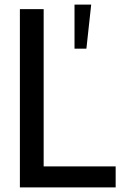

<svg xmlns="http://www.w3.org/2000/svg" viewBox="-20 -820 541 840"><path d="M379 -800 358 -607H306V-800ZM67 0V-780H171V-92H486V0Z"/></svg>

Font: Coupeur_Texte
Style: Regular
Weight: 400
Designer: Léa Rolland
Version: Version 1.000;PS 001.000;hotconv 1.0.88;makeotf.lib2.5.64775